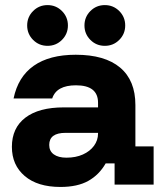

<svg xmlns="http://www.w3.org/2000/svg" viewBox="-20 -725 640 754"><path d="M217.5 9.2Q127.5 9.2 77.1 -33.8Q26.7 -76.7 26.7 -148.3Q26.7 -222.5 79.6 -262.9Q132.5 -303.3 230.8 -303.3H365V-321.7Q365 -390 278.3 -390Q201.7 -390 185 -338.3H33.3Q50.8 -423.3 112.5 -466.7Q174.2 -510 277.5 -510Q391.7 -510 451.7 -459.6Q511.7 -409.2 511.7 -312.5V-150H583.3V0H430V-83.3H395Q369.2 -38.3 326.7 -14.6Q284.2 9.2 217.5 9.2ZM240.8 -105.8Q277.5 -105.8 305.4 -118.3Q333.3 -130.8 349.2 -152.5Q365 -174.2 365 -200.8V-203.3H237.5Q173.3 -203.3 173.3 -155.8Q173.3 -131.7 191.2 -118.8Q209.2 -105.8 240.8 -105.8ZM391.7 -545Q358.3 -545 335 -568.3Q311.7 -591.7 311.7 -625Q311.7 -658.3 335 -681.7Q358.3 -705 391.7 -705Q425 -705 448.3 -681.7Q471.7 -658.3 471.7 -625Q471.7 -591.7 448.3 -568.3Q425 -545 391.7 -545ZM166.7 -545Q133.3 -545 110 -568.3Q86.7 -591.7 86.7 -625Q86.7 -658.3 110 -681.7Q133.3 -705 166.7 -705Q200 -705 223.3 -681.7Q246.7 -658.3 246.7 -625Q246.7 -591.7 223.3 -568.3Q200 -545 166.7 -545Z"/></svg>

Font: Funnel Display ExtraBold
Style: Regular
Weight: 800
Designer: NORD ID, Kristian Moeller
Foundry: Dicotype
Version: Version 1.000